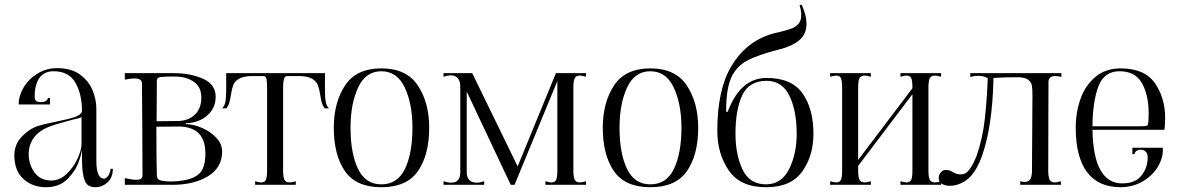

<svg xmlns="http://www.w3.org/2000/svg" viewBox="-20 -773 4928 803"><path d="M40 -123Q40 -169 71 -201.5Q102 -234 139 -246Q158 -252 183.5 -257.5Q209 -263 218 -265Q268 -275 293 -283.5Q318 -292 323 -307Q323 -379 295.5 -427Q268 -475 204 -475Q164 -475 144.5 -446.5Q125 -418 125 -370Q125 -357 130 -351.5Q135 -346 153 -346Q164 -346 172 -351Q180 -356 180 -363H189V-336H58Q58 -372 79 -407.5Q100 -443 137 -465.5Q174 -488 219 -488Q279 -488 315.5 -460.5Q352 -433 367.5 -394.5Q383 -356 383 -318V-101Q383 -26 415 -26Q425 -26 433.5 -39.5Q442 -53 442 -67H452Q452 -30 429.5 -10Q407 10 378 10Q344 10 333.5 -20Q323 -50 323 -104V-150Q323 -136 309.5 -97Q296 -58 262 -24Q228 10 172 10Q116 10 78 -24.5Q40 -59 40 -123ZM321 -171V-285Q321 -282 311 -279Q301 -276 286 -273Q221 -256 191 -245Q144 -228 122 -197.5Q100 -167 100 -129Q100 -85 124.5 -51.5Q149 -18 195 -18Q229 -18 258 -45Q287 -72 304 -109Q321 -146 321 -171Z M909 -139Q909 -72 850 -36Q791 0 701 0H502V-28Q535 -21 550 -21Q576 -21 576 -39L575 -262Q574 -311 574 -388V-423Q574 -445 542 -445Q527 -445 502 -440V-467H708Q777 -467 829.5 -443.5Q882 -420 882 -368Q882 -334 864 -309Q846 -284 817.5 -271Q789 -258 759 -258Q757 -258 757 -256Q757 -254 759 -254Q790 -253 825 -238Q860 -223 884.5 -197Q909 -171 909 -139ZM636 -436 635 -266 730 -267Q772 -270 797 -295.5Q822 -321 822 -365Q822 -410 790 -431.5Q758 -453 710 -453Q669 -453 652.5 -451Q636 -449 636 -436ZM839 -130Q839 -186 812.5 -214Q786 -242 731 -244L634 -243Q634 -102 636 -39Q636 -23 651.5 -18.5Q667 -14 700 -14Q755 -16 785.5 -29Q816 -42 827.5 -66.5Q839 -91 839 -130Z M1072 -10Q1088 -10 1092.5 -22Q1097 -34 1097 -60V-407Q1097 -431 1094.5 -443Q1092 -455 1082 -455H1031Q997 -454 979.5 -443.5Q962 -433 956 -418Q950 -403 946 -378Q943 -358 939.5 -345Q936 -332 927 -320H909Q919 -329 922.5 -346.5Q926 -364 926 -398V-467H1339V-398Q1339 -364 1342.5 -346.5Q1346 -329 1356 -320H1338Q1329 -332 1325.5 -345Q1322 -358 1319 -378Q1315 -403 1309 -418Q1303 -433 1285.5 -443.5Q1268 -454 1234 -455H1181Q1171 -455 1167.5 -442Q1164 -429 1164 -407V-60Q1164 -35 1169 -22.5Q1174 -10 1192 -10Q1200 -10 1217 -15V0H1047V-15Q1064 -10 1072 -10Z M1376 -239Q1376 -344 1423 -415.5Q1470 -487 1575 -487Q1680 -487 1727.5 -415.5Q1775 -344 1775 -239Q1775 -125 1728 -57.5Q1681 10 1575 10Q1469 10 1422.5 -57.5Q1376 -125 1376 -239ZM1705 -239Q1705 -338 1673 -406.5Q1641 -475 1575 -475Q1509 -475 1477.5 -406.5Q1446 -338 1446 -239Q1446 -133 1477 -67.5Q1508 -2 1575 -2Q1643 -2 1674 -67.5Q1705 -133 1705 -239Z M1867 -9Q1905 -9 1905 -53V-412Q1905 -433 1895 -445.5Q1885 -458 1865 -458Q1853 -458 1835 -452V-467H1955L2145 -77L2305 -467H2431V-452Q2414 -457 2406 -457Q2388 -457 2383 -444.5Q2378 -432 2378 -407V-60Q2378 -35 2383 -22.5Q2388 -10 2406 -10Q2414 -10 2431 -15V0H2261V-15Q2278 -10 2286 -10Q2302 -10 2306.5 -22Q2311 -34 2311 -60V-434L2132 0H2116L1932 -390V-53Q1932 -32 1942.5 -20.5Q1953 -9 1973 -9Q1987 -9 2005 -15V0H1835V-15Q1853 -9 1867 -9Z M2501 -239Q2501 -344 2548 -415.5Q2595 -487 2700 -487Q2805 -487 2852.5 -415.5Q2900 -344 2900 -239Q2900 -125 2853 -57.5Q2806 10 2700 10Q2594 10 2547.5 -57.5Q2501 -125 2501 -239ZM2830 -239Q2830 -338 2798 -406.5Q2766 -475 2700 -475Q2634 -475 2602.5 -406.5Q2571 -338 2571 -239Q2571 -133 2602 -67.5Q2633 -2 2700 -2Q2768 -2 2799 -67.5Q2830 -133 2830 -239Z M2980 -226Q2980 -397 3038 -495Q3096 -593 3195 -627Q3218 -635 3244 -640Q3276 -648 3292.5 -654.5Q3309 -661 3320 -674Q3331 -687 3331 -710Q3331 -728 3324 -752L3333 -753Q3353 -709 3353 -674Q3353 -630 3323 -605Q3293 -580 3242 -567Q3150 -544 3104 -519Q3058 -494 3037.5 -446.5Q3017 -399 3017 -311Q3017 -306 3019.5 -304.5Q3022 -303 3024 -307Q3077 -447 3186 -447Q3291 -447 3336.5 -382.5Q3382 -318 3382 -214Q3382 -121 3335 -55.5Q3288 10 3184 10Q3076 10 3028 -60Q2980 -130 2980 -226ZM3312 -214Q3312 -310 3281.5 -372.5Q3251 -435 3186 -435Q3113 -435 3084.5 -375Q3056 -315 3056 -214Q3056 -126 3085.5 -64Q3115 -2 3184 -2Q3248 -2 3280 -65.5Q3312 -129 3312 -214Z M3477 -10Q3493 -10 3497.5 -22Q3502 -34 3502 -60V-407Q3502 -433 3497.5 -445Q3493 -457 3477 -457Q3469 -457 3452 -452V-467H3622V-452Q3605 -457 3597 -457Q3579 -457 3574 -444.5Q3569 -432 3569 -407V-104L3796 -404V-407Q3796 -433 3791.5 -445Q3787 -457 3771 -457Q3763 -457 3746 -452V-467H3916V-452Q3899 -457 3891 -457Q3873 -457 3868 -444.5Q3863 -432 3863 -407V-60Q3863 -35 3868 -22.5Q3873 -10 3891 -10Q3899 -10 3916 -15V0H3746V-15Q3763 -10 3771 -10Q3787 -10 3791.5 -22Q3796 -34 3796 -60V-379L3569 -79V-60Q3569 -35 3574 -22.5Q3579 -10 3597 -10Q3605 -10 3622 -15V0H3452V-15Q3469 -10 3477 -10Z M3953 4Q3935 4 3922.5 -2.5Q3910 -9 3907 -20Q3906 -23 3906 -29Q3906 -42 3914.5 -52Q3923 -62 3933 -62Q3945 -62 3951 -60Q3957 -58 3964 -54Q3976 -46 3991 -44Q4016 -41 4031 -60Q4046 -79 4054 -97.5Q4062 -116 4064 -120Q4090 -195 4099 -277.5Q4108 -360 4111 -445Q4098 -456 4069 -456Q4055 -456 4038 -451V-467H4419V-451Q4406 -455 4394 -455Q4365 -455 4365 -429L4364 -60Q4364 -35 4369 -22.5Q4374 -10 4392 -10Q4400 -10 4417 -15V0H4247V-15Q4258 -12 4266 -12Q4296 -12 4296 -58L4298 -374Q4298 -402 4295.5 -416Q4293 -430 4279.5 -440Q4266 -450 4235 -450Q4175 -450 4135 -447Q4131 -245 4087 -121Q4069 -70 4043.5 -40Q4018 -10 3978 1Q3965 4 3953 4Z M4479 -239Q4479 -303 4499 -359.5Q4519 -416 4561.5 -451.5Q4604 -487 4666 -487Q4767 -487 4810 -425.5Q4853 -364 4853 -278Q4853 -263 4851 -239L4850 -230H4549Q4553 -6 4674 -6Q4728 -6 4754 -39Q4780 -72 4780 -114Q4780 -131 4771.5 -139Q4763 -147 4750 -147Q4740 -147 4732.5 -141.5Q4725 -136 4725 -128H4716V-155H4843Q4846 -117 4824.5 -79Q4803 -41 4762 -16Q4721 9 4668 10Q4573 10 4526 -53.5Q4479 -117 4479 -239ZM4783 -266Q4784 -277 4784 -299Q4784 -375 4756 -425Q4728 -475 4662 -475Q4598 -475 4574 -412Q4550 -349 4549 -245H4757Q4775 -245 4778.5 -248.5Q4782 -252 4783 -266Z"/></svg>

Font: Viaoda Libre
Style: Regular
Weight: 400
Designer: Gydient
Version: Version 2.000